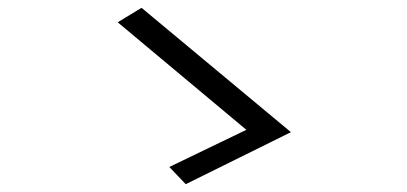

<svg xmlns="http://www.w3.org/2000/svg" viewBox="-20 -610 1040 491"><path d="M724 -272 342 -590 281 -553 610 -278 413 -183 455 -139Z"/></svg>

Font: LXGW Marker Gothic
Style: Regular
Weight: 400
Version: Version 1.001